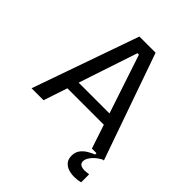

<svg xmlns="http://www.w3.org/2000/svg" viewBox="-233 -796 1123 1123"><g transform="rotate(45 328.5 -234.5)"><path d="M30 0 262 -660H396L628 0H529L335 -583H323L129 0ZM140 -148V-218H529V-148ZM624 184Q603 190 576.5 190.5Q550 191 527 184Q504 177 489 160Q474 143 474 113Q474 85 488 65.5Q502 46 524 32.5Q546 19 567 11V-6H621V0Q587 17 565.5 42.5Q544 68 544 89Q544 103 552.5 110.5Q561 118 574 120Q587 122 600.5 120.5Q614 119 624 118Z"/></g></svg>

Font: Bricolage Grotesque
Style: Regular
Weight: 400
Designer: Mathieu Triay
Foundry: Atelier Triay
Version: Version 1.001;gftools[0.9.33.dev8+g029e19f]